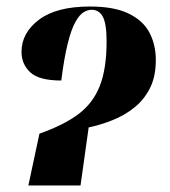

<svg xmlns="http://www.w3.org/2000/svg" viewBox="-20 -569 521 589"><path d="M101 -159Q175 -185 220 -218.5Q265 -252 286 -305Q307 -358 307 -442Q307 -496 295.5 -517.5Q284 -539 261 -539Q249 -539 236.5 -531.5Q224 -524 211.5 -502Q199 -480 188 -436.5Q177 -393 168 -322Q100 -322 73 -347Q46 -372 46 -410Q46 -468 99.5 -508.5Q153 -549 256 -549Q331 -549 375.5 -527Q420 -505 439 -468Q458 -431 458 -385Q458 -334 440 -298.5Q422 -263 392 -239Q362 -215 325.5 -200.5Q289 -186 252 -178L227 0H67Z"/></svg>

Font: Noto Serif Display ExtraCondensed ExtraBold
Style: Italic
Weight: 800
Width: 2
Italic angle: -12°
Designer: Monotype Design Team
Foundry: Monotype Imaging Inc.
Version: Version 2.009